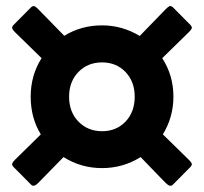

<svg xmlns="http://www.w3.org/2000/svg" viewBox="-20 -660 658 620"><path d="M187.5 -544.4Q242.2 -578.1 309.6 -578.1Q374.5 -578.1 431.2 -543.9Q493.2 -608.4 515.6 -630.9Q523.4 -638.7 527.6 -640.1Q531.7 -641.6 538.1 -636.7L595.7 -578.6Q600.6 -572.3 599.1 -568.1Q597.7 -564 589.8 -556.2Q580.1 -546.4 503.9 -472.2Q540 -416.5 540 -347.7Q540 -281.7 505.9 -226.1Q580.1 -153.8 589.8 -144Q597.7 -136.2 599.1 -132.1Q600.6 -127.9 595.7 -121.6L538.1 -63.5Q529.3 -54.7 515.6 -68.8Q510.7 -73.7 498.5 -86.2Q486.3 -98.6 467.3 -118.4Q448.2 -138.2 434.1 -152.8Q377.4 -117.2 309.6 -117.2Q241.2 -117.2 185.1 -152.8Q111.8 -77.6 103 -68.8Q88.9 -54.7 80.6 -63.5L22.9 -121.6Q18.1 -127.4 19.5 -132.1Q21 -136.7 28.3 -144Q55.7 -170.9 111.8 -226.1Q79.1 -279.3 79.1 -347.7Q79.1 -417 114.3 -472.2Q37.1 -547.4 28.3 -556.2Q21 -563.5 19.5 -568.1Q18.1 -572.8 22.9 -578.6L80.6 -636.7Q86.9 -641.6 91.1 -640.1Q95.2 -638.7 103 -630.9Q112.3 -621.6 187.5 -544.4ZM203.1 -347.7Q203.1 -298.3 233.4 -267.3Q263.7 -236.3 309.6 -236.3Q355.5 -236.3 385.3 -267.3Q415 -298.3 415 -347.7Q415 -396.5 385.3 -427.5Q355.5 -458.5 309.6 -458.5Q263.2 -458.5 233.2 -427.5Q203.1 -396.5 203.1 -347.7Z"/></svg>

Font: Cooper* ExtraBold
Style: Regular
Weight: 800
Designer: Owen Earl
Foundry: indestructible type*
Version: Version 0.001